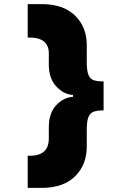

<svg xmlns="http://www.w3.org/2000/svg" viewBox="-20 -784 640 936"><path d="M182 132H115V-25Q218 -20 218 -109V-164Q218 -232 253.5 -270.5Q289 -309 336 -312V-321Q290 -324 254 -363Q218 -402 218 -469V-524Q218 -604 115 -601V-764H182Q289 -764 346 -708Q403 -652 403 -564V-481Q403 -440 411 -419.5Q419 -399 437 -393Q455 -387 485 -387V-246Q455 -246 437 -239.5Q419 -233 411 -213Q403 -193 403 -152V-69Q403 19 346 75.5Q289 132 182 132Z"/></svg>

Font: Geist Mono UltraBlack
Style: Regular
Weight: 900
Monospace: yes
Designer: Basement.studio, Andrés Briganti, Mateo Zaragoza
Foundry: Basement.studio, Vercel, Andrés Briganti, Guido Ferreyra, Mateo Zaragoza
Version: Version 1.400; ttfautohint (v1.8.4.7-5d5b)